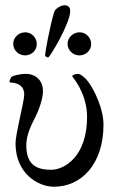

<svg xmlns="http://www.w3.org/2000/svg" viewBox="-20 -705 470 731"><path d="M283.2 -582C258.8 -582 237.3 -562.5 237.3 -538.1C237.3 -513.7 257.8 -494.1 282.2 -494.1C306.6 -494.1 327.1 -512.7 327.1 -537.1C327.1 -561.5 307.6 -582 283.2 -582ZM76.2 -582C51.8 -582 30.3 -562.5 30.3 -538.1C30.3 -513.7 50.8 -494.1 75.2 -494.1C99.6 -494.1 120.1 -512.7 120.1 -537.1C120.1 -561.5 100.6 -582 76.2 -582ZM225.5 -684.9C210.4 -684.9 190.3 -670.8 186.9 -661.4C170.1 -607.8 151.6 -503.5 151.6 -495.1C151.6 -490.4 158.3 -486.6 161.7 -486.6H164.2C170.9 -489.4 247.4 -616.3 247.4 -663.3C247.4 -673.6 243.2 -684.9 225.5 -684.9ZM72.3 -344.7C72.3 -319.3 39.1 -196.3 39.1 -159.2C39.1 -45.9 123 5.9 185.5 5.9C290 5.9 374 -80.1 374 -230.5C374 -291 339.8 -361.3 315.4 -394.5C304.7 -409.2 286.1 -423.8 276.4 -423.8C272.5 -423.8 254.9 -420.9 254.9 -414.1C273.4 -391.6 311.5 -335 311.5 -259.8C311.5 -109.4 225.6 -58.6 174.8 -58.6C122.1 -58.6 80.1 -75.2 80.1 -151.4C80.1 -182.6 90.8 -213.9 113.3 -256.8C127 -283.2 143.6 -328.1 143.6 -357.4C143.6 -405.3 108.4 -423.8 80.1 -423.8C50.8 -423.8 26.4 -415 23.4 -412.1C18.6 -405.3 14.6 -392.6 16.6 -391.6C20.5 -389.6 72.3 -393.6 72.3 -344.7Z"/></svg>

Font: Crimson
Style: Roman
Weight: 400
Version: Version 0.2